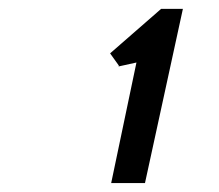

<svg xmlns="http://www.w3.org/2000/svg" viewBox="-20 -723 490 430"><path d="M229 -313 285.6 -583 245.6 -574.2 246.1 -576.2 226.6 -603.5 340.8 -703.1H389.6L304.7 -313Z"/></svg>

Font: Anka/Coder Narrow
Style: Italic
Weight: 400
Width: 3
Italic angle: -12°
Monospace: yes
Version: Version 001.100